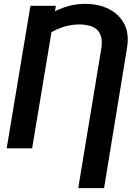

<svg xmlns="http://www.w3.org/2000/svg" viewBox="-20 -757 688 980"><path d="M511.2 203.1H379.4L497.1 -509.8Q506.8 -570.3 479.2 -601.1Q451.7 -631.8 382.3 -632.3Q325.7 -631.8 270.8 -607.2Q215.8 -582.5 164.6 -535.6L184.1 -649.9Q211.4 -672.4 247.3 -692.4Q283.2 -712.4 325.7 -724.9Q368.2 -737.3 415 -737.3Q482.9 -737.3 535.4 -711.2Q587.9 -685.1 614.3 -634.5Q640.6 -584 627.9 -509.8ZM265.1 -727.5 144 0H14.2L135.3 -727.5Z"/></svg>

Font: Inter 20pt SemiBold
Style: Italic
Weight: 600
Italic angle: -9.3988°
Version: Version 4.001;git-66647c0bb